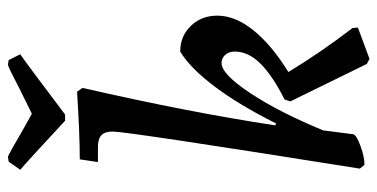

<svg xmlns="http://www.w3.org/2000/svg" viewBox="-260 -694 976 497"><g transform="rotate(-90 228.5 -446.0)"><path d="M219 -198Q279 -228 311 -259.5Q343 -291 343 -327Q343 -342 334.5 -351.5Q326 -361 313 -361Q285 -361 236 -287.5Q187 -214 139 -98L129 -20Q127 -12 99 -1.5Q71 9 50 9L40 -3Q136 -606 136 -643Q136 -663 126.5 -672Q117 -681 96 -681H57L64 -728Q128 -728 239 -735L249 -721Q186 -446 152 -222L157 -220Q205 -316 253 -379.5Q301 -443 343 -468Q383 -468 409.5 -440.5Q436 -413 436 -372Q436 -326 398.5 -279Q361 -232 290 -188Q343 -101 404 -22L405 -8L324 22L311 15L214 -183ZM180 -766H164Q51 -871 37 -882L58 -912L71 -914Q81 -910 139 -876L182 -852L245 -883Q302 -913 309 -914L321 -912L336 -882Q319 -871 180 -766Z"/></g></svg>

Font: Alegreya Medium
Style: Italic
Weight: 500
Italic angle: -7°
Designer: Juan Pablo del Peral
Foundry: Huerta Tipografica
Version: Version 2.008; ttfautohint (v1.8)